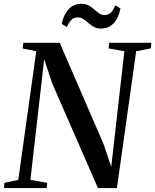

<svg xmlns="http://www.w3.org/2000/svg" viewBox="-32 -962 794 982"><path d="M-12 0 -9.5 -27 61.5 -42 153.5 -700 83.5 -714 87.5 -743H273.5L497.5 -225.5L537 -108.5L604 -700L523 -714.5L526.5 -743H742L739.5 -714.5L664.5 -700L566 0H469L235.5 -534.5L194 -659L123.5 -42L209.5 -27L206.5 0ZM483 -816Q462.5 -816 447.5 -824.8Q432.5 -833.5 419.8 -844.5Q407 -855.5 394.5 -864.2Q382 -873 366.5 -873Q345 -873 332.2 -859.5Q319.5 -846 310 -824L283.5 -839.5Q293 -885.5 318.2 -914Q343.5 -942.5 384.5 -942.5Q406.5 -942.5 422 -933.8Q437.5 -925 450 -913.8Q462.5 -902.5 474.2 -894Q486 -885.5 501 -885Q522.5 -885 535 -897.2Q547.5 -909.5 557.5 -934.5L584 -919Q574.5 -870 549.2 -843Q524 -816 483 -816Z"/></svg>

Font: Merriweather 96pt Medium
Style: Italic
Weight: 500
Italic angle: -7.8°
Version: Version 2.101